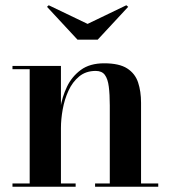

<svg xmlns="http://www.w3.org/2000/svg" viewBox="-20 -711 650 731"><path d="M212 -460V-12.5H268V0H27.5V-12.5H93V-447.5H27.5V-460ZM517 -319.5V-12.5H582.5V0H342V-12.5H398V-309.5Q398 -351.5 394.2 -381Q390.5 -410.5 379.2 -425.8Q368 -441 344.5 -441Q307 -441 281.5 -420Q256 -399 240.8 -365.8Q225.5 -332.5 218.8 -294.8Q212 -257 212 -223.5L203 -221Q203 -256.5 209.8 -299.2Q216.5 -342 235 -380.8Q253.5 -419.5 287.8 -444.8Q322 -470 376.5 -470Q434 -470 464.2 -450.5Q494.5 -431 505.8 -397Q517 -363 517 -319.5ZM275 -560 159 -685 165.5 -691 313.5 -620 461 -691 468 -685 352 -560Z"/></svg>

Font: Bodoni Moda 18pt SemiBold
Style: Regular
Weight: 600
Designer: Owen Earl
Foundry: indestructible type
Version: Version 2.005